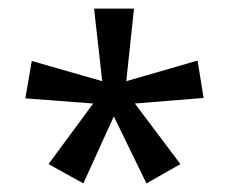

<svg xmlns="http://www.w3.org/2000/svg" viewBox="-20 -780 535 447"><path d="M292 -760H199L218 -591L54 -638L39 -551L197 -539L93 -398L174 -353L245 -509L321 -353L400 -398L294 -539L454 -552L440 -639L274 -591Z"/></svg>

Font: Noto Sans Georgian SemiCondensed
Style: Regular
Weight: 400
Width: 4
Designer: Monotype Design Team, Akaki Razmadze
Foundry: Google LLC
Version: Version 2.005